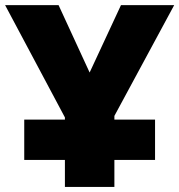

<svg xmlns="http://www.w3.org/2000/svg" viewBox="-20 -734 704 754"><path d="M332 -449.2 455.1 -713.9H664.1L429.2 -278.8V-264.2H588.9V-106H429.2V0H234.9V-106H75.2V-264.2H234.9V-272.9L0 -713.9H210Z"/></svg>

Font: Open Sans ExtBd
Style: Bold
Weight: 800
Foundry: Ascender Corporation
Version: Version 1.10